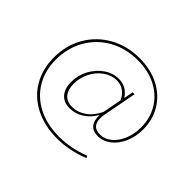

<svg xmlns="http://www.w3.org/2000/svg" viewBox="-133 -724 996 996"><g transform="rotate(45 365.0 -226.0)"><path d="M448 -170Q424 -128 388.5 -106Q353 -84 314 -84Q269 -84 245.5 -111.5Q222 -139 222 -187Q222 -236 245 -278.5Q268 -321 305.5 -347Q343 -373 386 -373Q444 -373 476 -322L486 -374H500L466 -195Q462 -178 462 -160Q462 -99 520 -99Q555 -99 583.5 -122.5Q612 -146 629 -186.5Q646 -227 646 -276Q646 -344 613.5 -397.5Q581 -451 522.5 -481Q464 -511 387 -511Q300 -511 231 -472.5Q162 -434 123 -365.5Q84 -297 84 -212Q84 -132 120.5 -70.5Q157 -9 223.5 25Q290 59 379 59Q467 59 552 25L558 37Q466 73 379 73Q286 73 216 37.5Q146 2 107.5 -63Q69 -128 69 -213Q69 -302 110 -373Q151 -444 223.5 -484.5Q296 -525 387 -525Q468 -525 530 -493Q592 -461 626.5 -404.5Q661 -348 661 -277Q661 -223 641.5 -179Q622 -135 589 -110Q556 -85 518 -85Q482 -85 464 -107Q446 -129 448 -170ZM451 -195 471 -301Q442 -360 384 -360Q346 -360 312 -336Q278 -312 258 -272.5Q238 -233 238 -189Q238 -147 258 -122.5Q278 -98 318 -98Q356 -98 391.5 -122Q427 -146 451 -195Z"/></g></svg>

Font: Ysabeau SC Thin
Style: Regular
Weight: 200
Designer: Christian Thalmann (Catharsis Fonts)
Version: Version 0.003